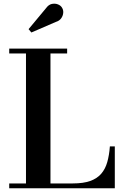

<svg xmlns="http://www.w3.org/2000/svg" viewBox="-20 -1011 670 1031"><path d="M29.5 0V-26H119.5V-724H29.5V-750H340.5V-724H251V-26H371Q427.5 -26 464.5 -39.2Q501.5 -52.5 523.5 -78Q545.5 -103.5 556 -140.5Q566.5 -177.5 570 -225H596.5V0ZM148.5 -836.5 133.5 -854.5 227.5 -967.5Q241 -986 258 -989.8Q275 -993.5 290.2 -987.8Q305.5 -982 312.5 -970.5Q321 -957.5 319.5 -941.5Q318 -925.5 308.2 -912.2Q298.5 -899 280.5 -893.5Z"/></svg>

Font: Bodoni Moda 9pt SemiBold
Style: Regular
Weight: 600
Designer: Owen Earl
Foundry: indestructible type
Version: Version 2.005